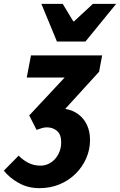

<svg xmlns="http://www.w3.org/2000/svg" viewBox="-83 -786 624 998"><path d="M122 192Q62 192 14 165Q-34 138 -63 101L14 23Q35 45 63.5 60Q92 75 128 75Q149 75 168.5 66Q188 57 202.5 41Q217 25 226 3Q235 -19 235 -47Q235 -87 213.5 -105.5Q192 -124 161 -124Q146 -124 134.5 -120Q123 -116 107 -111L69 -186L253 -383H56L78 -498H448L432 -413L256 -220Q294 -214 323.5 -192.5Q353 -171 369 -136.5Q385 -102 385 -59Q385 -9 365.5 36Q346 81 310.5 116.5Q275 152 227 172Q179 192 122 192ZM213 -570 132 -766H243L298 -675H302L400 -766H521L361 -570Z"/></svg>

Font: Source Sans 3 ExtraBold
Style: Italic
Weight: 800
Italic angle: -11°
Version: Version 3.052;hotconv 1.1.0;makeotfexe 2.6.0